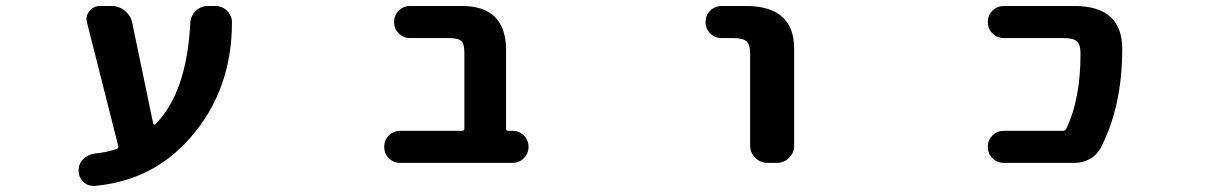

<svg xmlns="http://www.w3.org/2000/svg" viewBox="-20 -566 4040 643"><path d="M493.2 -151.4Q494.1 -149.4 496.6 -148.9Q499 -148.4 500 -149.4Q605.5 -255.9 617.2 -488.3Q618.2 -512.7 635.3 -529.3Q652.3 -545.9 675.8 -545.9H700.2Q724.6 -545.9 741.2 -529.3Q756.8 -512.7 756.8 -491.2Q756.8 -262.7 616.2 -103.5Q491.2 39.1 296.9 56.6Q293.9 56.6 292 56.6Q273.4 56.6 258.8 43Q243.2 27.3 243.2 4.9Q243.2 -17.6 258.8 -33.2Q274.4 -48.8 296.9 -51.8Q338.9 -55.7 371.1 -67.4Q377.9 -70.3 376 -77.1L271.5 -490.2Q269.5 -496.1 269.5 -502Q269.5 -516.6 279.3 -528.3Q293 -545.9 314.5 -545.9H353.5Q378.9 -545.9 398.4 -529.8Q418 -513.7 422.9 -489.3Z M1535.2 -389.6Q1535.2 -419.9 1524.4 -429.2Q1513.7 -438.5 1483.4 -438.5H1353.5Q1331.1 -438.5 1315.4 -454.1Q1299.8 -469.7 1299.8 -492.2Q1299.8 -514.6 1315.4 -530.3Q1331.1 -545.9 1353.5 -545.9H1527.3Q1673.8 -545.9 1674.8 -399.4V-134.8Q1674.8 -127.9 1681.6 -127.9H1696.3Q1718.8 -127.9 1734.4 -112.3Q1750 -96.7 1750 -74.2Q1750 -51.8 1734.4 -36.1Q1718.8 -20.5 1696.3 -20.5H1320.3Q1297.9 -20.5 1282.2 -36.1Q1266.6 -51.8 1266.6 -74.2Q1266.6 -96.7 1282.2 -112.3Q1297.9 -127.9 1320.3 -127.9H1527.3Q1535.2 -127.9 1535.2 -134.8Z M2396.5 -438.5Q2374 -438.5 2358.4 -454.1Q2342.8 -469.7 2342.8 -492.2Q2342.8 -514.6 2358.4 -530.3Q2374 -545.9 2396.5 -545.9H2478.5Q2639.6 -545.9 2639.6 -402.3V-78.1Q2639.6 -54.7 2622.6 -37.6Q2605.5 -20.5 2582 -20.5H2549.8Q2526.4 -20.5 2509.3 -37.6Q2492.2 -54.7 2492.2 -78.1V-385.7Q2492.2 -417 2480 -427.7Q2467.8 -438.5 2434.6 -438.5Z M3578.1 -545.9Q3738.3 -545.9 3738.3 -402.3Q3738.3 -209 3666 -70.3Q3653.3 -46.9 3629.9 -33.7Q3606.4 -20.5 3579.1 -20.5H3341.8Q3319.3 -20.5 3303.7 -36.1Q3288.1 -51.8 3288.1 -74.2Q3288.1 -96.7 3303.7 -112.3Q3319.3 -127.9 3341.8 -127.9H3540Q3547.9 -127.9 3550.8 -134.8Q3598.6 -233.4 3598.6 -385.7Q3598.6 -417 3586.4 -427.7Q3574.2 -438.5 3541 -438.5H3341.8Q3319.3 -438.5 3303.7 -454.1Q3288.1 -469.7 3288.1 -492.2Q3288.1 -514.6 3303.7 -530.3Q3319.3 -545.9 3341.8 -545.9Z"/></svg>

Font: Gen Jyuu Gothic Monospace Bold
Style: Bold
Weight: 700
Designer: [Source Han Sans]
Ryoko NISHIZUKA  (kana & ideographs); Paul D. Hunt (Latin, Greek & Cyrillic); Wenlong ZHANG  (bopomofo
Version: Version 1.002.20150607